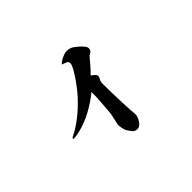

<svg xmlns="http://www.w3.org/2000/svg" viewBox="-124 -903 1248 1248"><g transform="rotate(-45 500.0 -278.5)"><path d="M687 -532Q687 -517 678 -508Q669 -499 656 -494Q635 -469 614 -444.5Q593 -420 570 -398Q579 -392 591 -381.5Q603 -371 603 -360Q603 -350 595 -338Q587 -326 587 -306Q587 -233 590 -159Q591 -132 592 -104Q593 -76 595 -49Q596 -40 597 -31.5Q598 -23 598 -14Q598 1 590 19Q582 37 568.5 50.5Q555 64 538 64Q516 64 502.5 46Q489 28 480 12Q476 3 472.5 -14Q469 -31 469 -41Q469 -49 471.5 -57.5Q474 -66 475 -74Q478 -91 482.5 -108Q487 -125 488 -143Q491 -184 494.5 -224.5Q498 -265 498 -306Q498 -309 498 -312Q498 -315 498 -318Q445 -275 383.5 -241.5Q322 -208 255 -192Q243 -189 230.5 -187Q218 -185 206 -185Q204 -185 201 -185.5Q198 -186 198 -189Q198 -193 206 -198Q214 -203 223 -207.5Q232 -212 235 -213Q291 -246 340.5 -289Q390 -332 432 -382Q441 -393 457.5 -414.5Q474 -436 490.5 -461Q507 -486 519.5 -508.5Q532 -531 533 -544Q533 -546 533 -547.5Q533 -549 533 -550Q533 -564 516 -570Q499 -576 488 -580Q494 -589 509.5 -598.5Q525 -608 542.5 -614.5Q560 -621 570 -621Q601 -621 623 -605Q632 -599 647.5 -585.5Q663 -572 675 -557.5Q687 -543 687 -532Z"/></g></svg>

Font: Kaisei Tokumin ExtraBold
Style: Regular
Weight: 800
Designer: Font-Kai, 金井和夫
Foundry: KAZUO KANAI
Version: Version 5.003